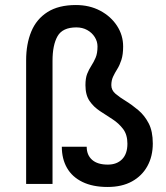

<svg xmlns="http://www.w3.org/2000/svg" viewBox="-20 -732 662 764"><path d="M325 -148Q325 -115 346.5 -96Q368 -77 409 -77Q445 -77 466 -98.5Q487 -120 487 -160Q487 -196 470 -218.5Q453 -241 428.5 -257Q404 -273 378.5 -289.5Q353 -306 336.5 -330Q320 -354 320 -393Q320 -421 327 -438.5Q334 -456 343.5 -470.5Q353 -485 360.5 -502.5Q368 -520 368 -547Q368 -567 357 -584.5Q346 -602 327 -612.5Q308 -623 284 -623Q229 -623 209 -588Q189 -553 189 -490V0H84V-492Q84 -557 104.5 -606.5Q125 -656 169 -684Q213 -712 282 -712Q336 -712 378.5 -689.5Q421 -667 445.5 -629.5Q470 -592 470 -547Q470 -515 463 -493.5Q456 -472 446.5 -457Q437 -442 430 -427Q423 -412 423 -393Q423 -373 439.5 -359Q456 -345 480.5 -330Q505 -315 530 -294Q555 -273 571.5 -241.5Q588 -210 588 -161Q588 -110 566.5 -71Q545 -32 505 -10Q465 12 408 12Q349 12 308 -8Q267 -28 246.5 -64Q226 -100 226 -148Z"/></svg>

Font: Inclusive Sans Medium
Style: Regular
Weight: 500
Designer: Olivia King
Foundry: Olivia King
Version: Version 2.004